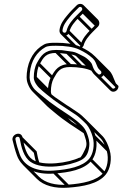

<svg xmlns="http://www.w3.org/2000/svg" viewBox="-20 -854 656 963"><path d="M392.5 -808.5C392.5 -805.2 391.6 -803.2 389.7 -801.3L363.7 -775.3C345.8 -757.4 320.7 -730.3 313.7 -698.6C310.5 -684.4 291.8 -688.7 293.5 -702.1C296.2 -726.4 312.1 -747.6 327.8 -766.2C336.1 -776.1 342.8 -784.2 349.3 -790.7L375.3 -816.7C377.2 -818.6 379.2 -819.5 382.5 -819.5C388.3 -819.5 392.5 -814.3 392.5 -808.5ZM382.5 -834.5C375.8 -834.5 369.4 -832 364.7 -827.3L338.7 -801.3C331.8 -794.4 324.4 -785.5 316.2 -775.8C300.6 -757.2 281.9 -733.2 278.5 -703.9C277.5 -695.1 280.2 -687.3 285.3 -682.2C295.3 -672.2 312.7 -672.2 322.4 -682.9C323.7 -684.3 328.3 -695.4 328.3 -695.4C334.1 -721.5 356.8 -747.1 374.3 -764.7L400.3 -790.7C405 -795.4 407.5 -801.8 407.5 -808.5C407.5 -822.4 396.7 -834.5 382.5 -834.5ZM488.5 -490.5C488.5 -482 476.9 -476.6 471.4 -483.3L463.1 -490.5C452.2 -501.4 447.9 -511.4 442.2 -529.2C440 -536.1 435.1 -542.3 429.9 -547.5C417.2 -560.1 408.3 -567.5 392.2 -574.8L368.3 -586.7C352.2 -594.8 337.9 -595.9 317.9 -598.4C298.4 -602.1 282.8 -603.5 261.5 -603.5C203.2 -603.5 185.2 -573.9 165.5 -538.7C154.5 -519.2 149.5 -492.6 149.5 -465C149.5 -449.3 158.6 -435.3 164.8 -426.8C168.2 -422.1 170.9 -418.7 175.6 -414C195.6 -394.1 233.9 -364.8 246.4 -355.1C268.8 -338.3 285.7 -327.2 307 -313.6C324 -302.8 341.7 -289.9 360.1 -278.6C373.6 -269.2 389.4 -255 400.7 -243.7L413.5 -230.9C426.7 -215.8 438 -191.6 444.8 -167.8C456.5 -127.1 446.7 -81.5 428.2 -58.7C395 -17.9 324.4 -4 250.5 1.5C165 7.9 101.5 -18.2 79 -79.6C70.2 -103.8 62.3 -129.6 57.4 -155.3C54.8 -169 76.4 -172.9 78.6 -160.7C86.8 -114.8 99.2 -65.6 133.7 -41.8C196 1.1 329.8 -22.5 385.4 -50.3C412.4 -63.8 423.4 -86.3 427.4 -119C430.7 -145.5 422.9 -166.1 417.1 -182.4C410.2 -202 401.4 -214 389.9 -225.4C354.5 -260.8 308.7 -287 267.8 -315.2C238.3 -335.5 218.9 -349.9 186.8 -376.8C159.6 -399.5 146.9 -406.5 133.1 -440.5C130.1 -449.9 128.5 -459.6 128.5 -465.6C128.5 -473.5 128.9 -479.8 129.5 -486.7C135 -549.6 165.7 -594.1 207.4 -617.3C220.2 -624.4 240.7 -624.5 262 -624.5C304.8 -624.5 348.8 -619.1 377.8 -605.2C405.4 -592 424.5 -580.1 444.9 -561.5C457.7 -550.1 461.5 -535.9 469.1 -518.1C470.8 -513.8 473.9 -509.5 477.7 -505.7L485.7 -497.7C487.6 -495.8 488.5 -493.8 488.5 -490.5ZM113.5 -466.4V-466C113.5 -456.8 114.9 -446.6 118.9 -435.5C132.1 -399.1 149.3 -388.6 177.2 -365.2C209.3 -338.4 229.9 -323 259.2 -302.8C292.9 -279.6 330.3 -258.9 359 -233.4C376.7 -217.5 395.3 -203 402.8 -177.8C407.9 -159.9 416.6 -143.1 412.6 -121.3C410.1 -107.6 383.2 -54.6 378.7 -63.7C326.2 -37.5 195.9 -17.2 142.3 -54.2C112.9 -74.4 101.3 -118.7 93.4 -163.3C87.1 -198.8 38.6 -182.1 42.6 -152.6C49.1 -126.7 55.7 -99.7 65 -74.4C89.9 -6.2 161.5 23.2 251.6 16.5C325.6 11 401.4 -2 439.8 -49.3C462.6 -77.3 470.3 -127.8 459.3 -171.8C453.1 -196.3 439.6 -222.9 424.5 -241.1L411.3 -254.3C399.3 -266.4 383.5 -281.6 368.1 -291.3C350.9 -302.1 334.9 -314.8 315 -326.4C312.8 -327.9 255.6 -366.9 255.6 -366.9C243.2 -376.6 204.9 -406 186.2 -424.6C176.5 -434.3 164.5 -449.5 164.5 -465C164.5 -491 169.4 -515.1 178.5 -531.3C198.2 -566.5 210.2 -588.5 261.5 -588.5C282.8 -588.5 296.5 -585 316.1 -583.6C336.7 -581 348.4 -579.9 361.6 -573.3L385.8 -561.2C392.8 -557.7 398.1 -554.8 402.1 -551.3C408.8 -545.3 425 -534.5 427.8 -524.8C435.3 -502.3 443.5 -487.7 460.6 -472.7C477.3 -455.1 503.5 -470.3 503.5 -490.5C503.5 -497.2 501 -503.6 496.3 -508.3L488.3 -516.3C485.5 -519.1 483.9 -521.6 482.9 -523.9C476.1 -539.8 471.9 -555.8 457.2 -570.5C436.2 -591.5 413.1 -605.5 384.2 -618.8C352.1 -634.8 305.7 -639.5 262 -639.5C239.2 -639.5 216.8 -639.5 200.6 -630.7C153.1 -604.9 120.9 -554.5 114.5 -487.3V-487C114.5 -479.8 114.3 -472.8 113.5 -466.4ZM176.7 -365.7 247.4 -295 258 -305.6 187.3 -376.3ZM258.2 -303.7 328.9 -233 339.5 -243.6 268.8 -314.3ZM358.7 -233.7 391.3 -201.1 401.9 -211.7 369.3 -244.3ZM245.7 14.3 316.4 85 327 74.4 256.3 3.7ZM428.7 -48.7 499.4 22 510 11.4 439.3 -59.3ZM446.7 -164.7 517.4 -94 528 -104.6 457.3 -175.3ZM165.7 -425.7 195 -396.4 205.6 -407 176.3 -436.3ZM151.7 -459.7 222.4 -389 233 -399.6 162.3 -470.3ZM166.7 -529.7 237.4 -459 248 -469.6 177.3 -540.3ZM256.2 -590.7 326.9 -520 337.5 -530.6 266.8 -601.3ZM311.7 -585.7 382.4 -515 393 -525.6 322.3 -596.3ZM359.7 -574.7 430.4 -504 441 -514.6 370.3 -585.3ZM383.7 -562.7 432.3 -514.1 442.9 -524.7 394.3 -573.3ZM285.3 -682.2 351.6 -615.9 362.2 -626.5 295.9 -692.8ZM315.7 -691.7 386.4 -621 397 -631.6 326.3 -702.3ZM363.7 -764.7 434.4 -694 445 -704.6 374.3 -775.3ZM389.7 -790.7 460.4 -720 471 -730.6 400.3 -801.3ZM394.7 -803.2 465.4 -732.5 476 -743.1 405.3 -813.8ZM389.2 -816.7 459.9 -746C461.9 -743.9 463.2 -741 463.2 -737.8C463.2 -734.5 462.3 -732.5 460.4 -730.6L434.4 -704.6C416.5 -686.7 391.4 -659.6 384.4 -627.9C383.3 -623.2 381.7 -620.9 377.8 -619.7L382.1 -605.3C387.4 -606.9 399 -624.7 399 -624.7C404.8 -650.8 427.5 -676.4 445 -694L471 -720C475.8 -724.7 478.2 -731.1 478.2 -737.8C478.2 -745 475.3 -751.7 470.5 -756.6L399.8 -827.3ZM490.7 -485.2 558.8 -417.1C556.8 -411.1 548.2 -406.3 543.1 -411.5L472.3 -482.2L461.8 -471.6L532.5 -400.8C549.4 -383.9 574.2 -401.1 574.2 -419.8V-422.9L501.3 -495.8ZM439.9 -498.8 446.6 -512.2C428.3 -521.4 412.3 -524.8 388.6 -527.7C369.1 -531.4 353.5 -532.8 332.2 -532.8C273.9 -532.8 255.9 -503.2 236.2 -468C225.2 -448.5 220.2 -421.9 220.2 -394.3C220.2 -386.4 222.4 -379 225.4 -372.5L239 -378.8C236.7 -383.9 235.2 -389.2 235.2 -394.3C235.2 -420.3 240.2 -444.4 249.2 -460.6C268.9 -495.8 280.9 -517.8 332.2 -517.8C370.6 -517.8 414.5 -511.5 439.9 -498.8ZM413.7 -230.7 484.2 -160.2C498.4 -146 508.7 -120.9 515.5 -97.1C527.2 -56.3 517.4 -10.8 498.9 12C465.7 52.8 395.1 66.8 321.2 72.2C257.5 76.9 206.3 63.1 175.5 32.3L104.7 -38.4L94.1 -27.8L164.8 42.9C200.1 78.1 256.2 92.1 322.3 87.2C396.3 81.7 472.1 68.7 510.5 21.4C533.4 -6.7 542.9 -57.9 529.9 -101.5C522.5 -126.2 512.1 -152 495.2 -170.4L424.3 -241.3ZM80.7 -156.7 149.8 -87.6C153.5 -67 157.5 -49.2 164 -31.1L178.1 -36.2C171.7 -54.3 167.2 -74.5 163.7 -94.9L91.3 -167.3ZM410.2 -197.1C386.6 -213.8 361.3 -228.7 338.5 -244.5C309 -264.8 289.5 -279 257.5 -306C244.2 -317.3 234.6 -324.5 227.4 -331.7L156.7 -402.4L146.1 -391.8L216.8 -321.1C224.8 -313.2 235 -305.4 247.9 -294.5C279.9 -267.5 300.6 -252.3 330 -232.1C353.4 -215.9 378.6 -201.1 401.5 -184.8ZM477.7 -528.8C477.7 -528.8 481.3 -526.3 480.6 -525.6L470.7 -515.7L569 -417.4L553.6 -453.2C546.8 -469 542.5 -485.1 527.9 -499.8L457.2 -570.5L446.6 -559.9Z"/></svg>

Font: CiSf OpenHand
Style: Gls
Weight: 400
Foundry: Cannot Into Space Fonts
Version: Version 0.7892